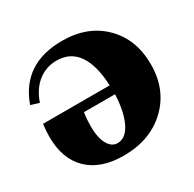

<svg xmlns="http://www.w3.org/2000/svg" viewBox="-145 -796 973 963"><g transform="rotate(-30 341.5 -315.0)"><path d="M327 -642Q474 -642 564.5 -552.5Q655 -463 655 -317Q655 -171 559 -79.5Q463 12 309 12Q177 12 104.5 -58Q32 -128 32 -256Q32 -289 37 -329H423Q418 -447 375.5 -508.5Q333 -570 254 -570Q193 -570 146 -533Q99 -496 76 -428L28 -443Q99 -642 327 -642ZM238 -199Q238 -133 258.5 -95.5Q279 -58 314 -58Q361 -58 390.5 -117.5Q420 -177 424 -277H244Q238 -238 238 -199Z"/></g></svg>

Font: Arapey Black
Style: Regular
Weight: 900
Designer: Eduardo Rodriguez Tunni
Foundry: Eduardo Rodriguez Tunni
Version: Version 4.000